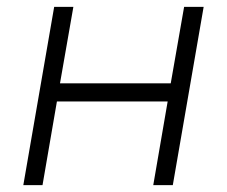

<svg xmlns="http://www.w3.org/2000/svg" viewBox="-20 -540 661 560"><path d="M517 -520 478 -297H155L194 -520H138L48 0H104L146 -244H469L427 0H484L574 -520Z"/></svg>

Font: Fixel Display 20240404 Light
Style: Italic
Weight: 300
Italic angle: -10°
Designer: AlfaBravo + MacPaw
Foundry: Kyrylo Tkachov, Marchela Mozhyna, Serhii Makarenko, Maria Weinstein, Zakhar Kryvoshyya
Version: Version 1.211;Glyphs 3.2 (3225)